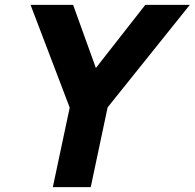

<svg xmlns="http://www.w3.org/2000/svg" viewBox="-20 -765 796 785"><path d="M574 -745H756L420 -326L351 0H196L265 -325L105 -745H279L372 -487Z"/></svg>

Font: Plus Jakarta Display
Style: Bold Italic
Weight: 700
Italic angle: -12°
Designer: Gumpita Rahayu
Foundry: Tokotype Studio
Version: Version 1.000;hotconv 1.0.109;makeotfexe 2.5.65596